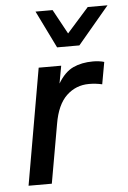

<svg xmlns="http://www.w3.org/2000/svg" viewBox="-51 -734 515 773"><g transform="rotate(-5 206.5 -348.0)"><path d="M33 0 115 -470H206L193 -399Q220 -444 254.5 -460Q289 -476 335 -476Q346 -476 358.5 -474.5Q371 -473 380 -470L364 -381Q351 -384 338 -385.5Q325 -387 311 -387Q258 -387 220 -351Q182 -315 169 -238L127 0ZM196 -545 122 -696H191L245 -597L333 -696H413L286 -545Z"/></g></svg>

Font: Gantari Medium
Style: Italic
Weight: 500
Italic angle: -10°
Designer: Anugrah Pasau
Foundry: Lafontype
Version: Version 1.000